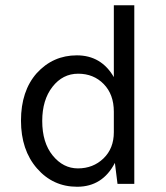

<svg xmlns="http://www.w3.org/2000/svg" viewBox="-20 -701 634 732"><path d="M414 -407V-681H492V0H428L418 -80Q371 11 274 11Q182 11 121 -59Q60 -129 60 -241Q60 -354 120 -422Q182 -490 273 -490Q366 -490 414 -407ZM414 -197V-275Q414 -341 375.5 -380.5Q337 -420 278 -420Q219 -420 180 -370Q141 -320 141 -240Q141 -157 181 -108Q221 -59 277 -59Q335 -59 374.5 -97Q414 -135 414 -197Z"/></svg>

Font: Karla Neue
Style: Regular
Weight: 400
Designer: Jonathan Pinhorn
Foundry: PYRS Fontlab Ltd. / Made with FontLab
Version: Version 1.000;PS 001.001;hotconv 1.0.56